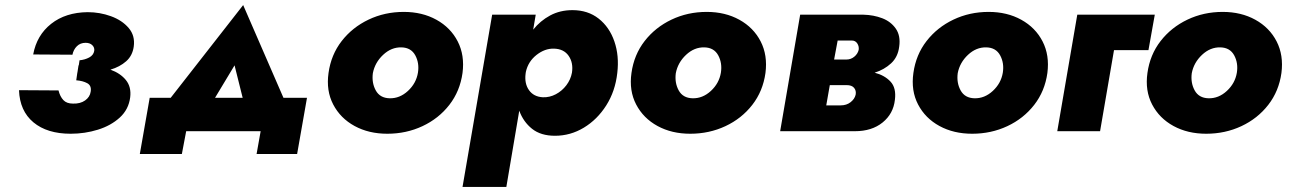

<svg xmlns="http://www.w3.org/2000/svg" viewBox="-20 -518 5094 758"><path d="M259 10Q166 10 112 -35Q58 -80 55 -162L211 -161Q217 -137 230 -123Q243 -109 268 -109Q297 -108 316 -121.5Q335 -135 338 -156Q342 -180 324.5 -189.5Q307 -199 281 -201L285 -229L286 -234L290 -260H291L294 -280Q315 -282 332 -291Q349 -300 352 -317Q354 -330 344.5 -339.5Q335 -349 318 -349Q297 -349 283.5 -335.5Q270 -322 266 -302L111 -303Q125 -379 182 -424Q239 -469 326 -470Q374 -470 418 -454Q462 -438 488 -407.5Q514 -377 508 -334Q503 -298 478 -276Q453 -254 416 -243Q455 -229 477 -202Q499 -175 494 -134Q488 -86 453 -54Q418 -22 366.5 -6Q315 10 259 10Z M1009 0H715L698 90H532L571 -132H654L940 -498L1099 -132H1192L1153 90H993ZM906 -260 829 -132H938Z M1277 -230Q1287 -302 1329 -356Q1371 -410 1435 -440.5Q1499 -471 1574 -471Q1647 -471 1703 -440Q1759 -409 1787 -354.5Q1815 -300 1806 -230Q1796 -158 1754 -104Q1712 -50 1648 -20Q1584 10 1509 10Q1436 10 1380 -20.5Q1324 -51 1295.5 -105.5Q1267 -160 1277 -230ZM1452 -229Q1447 -191 1463.5 -161Q1480 -131 1518 -130Q1558 -129 1590.5 -159Q1623 -189 1630 -231Q1636 -269 1619.5 -299.5Q1603 -330 1565 -331Q1525 -332 1492.5 -301.5Q1460 -271 1452 -229Z M1979 220H1806L1923 -460H2095L2085 -401Q2113 -436 2152 -457Q2191 -478 2240 -478Q2301 -478 2343.5 -444.5Q2386 -411 2405.5 -354.5Q2425 -298 2417 -230Q2409 -158 2373.5 -102Q2338 -46 2285 -14Q2232 18 2171 18Q2115 18 2080.5 -9.5Q2046 -37 2030 -81ZM2238 -231Q2244 -270 2225 -297.5Q2206 -325 2167 -326Q2131 -327 2098 -301Q2065 -275 2056 -234L2055 -227Q2050 -188 2068.5 -162Q2087 -136 2123 -134Q2150 -133 2174.5 -146Q2199 -159 2216 -181.5Q2233 -204 2238 -231Z M2473 -230Q2483 -302 2525 -356Q2567 -410 2631 -440.5Q2695 -471 2770 -471Q2843 -471 2899 -440Q2955 -409 2983 -354.5Q3011 -300 3002 -230Q2992 -158 2950 -104Q2908 -50 2844 -20Q2780 10 2705 10Q2632 10 2576 -20.5Q2520 -51 2491.5 -105.5Q2463 -160 2473 -230ZM2648 -229Q2643 -191 2659.5 -161Q2676 -131 2714 -130Q2754 -129 2786.5 -159Q2819 -189 2826 -231Q2832 -269 2815.5 -299.5Q2799 -330 2761 -331Q2721 -332 2688.5 -301.5Q2656 -271 2648 -229Z M3139 -460H3389Q3429 -459 3463 -446Q3497 -433 3516.5 -405Q3536 -377 3530 -334Q3525 -293 3498 -268Q3471 -243 3433 -231Q3472 -221 3495.5 -196Q3519 -171 3513 -124Q3507 -69 3464.5 -34.5Q3422 0 3355 0H3224H3060ZM3343 -358H3287L3273 -283H3322Q3339 -283 3352.5 -294Q3366 -305 3370 -321Q3372 -335 3364.5 -346.5Q3357 -358 3343 -358ZM3322 -182H3256L3242 -102H3299Q3322 -102 3338 -114.5Q3354 -127 3358 -144Q3361 -160 3352 -171Q3343 -182 3322 -182Z M3586 -230Q3596 -302 3638 -356Q3680 -410 3744 -440.5Q3808 -471 3883 -471Q3956 -471 4012 -440Q4068 -409 4096 -354.5Q4124 -300 4115 -230Q4105 -158 4063 -104Q4021 -50 3957 -20Q3893 10 3818 10Q3745 10 3689 -20.5Q3633 -51 3604.5 -105.5Q3576 -160 3586 -230ZM3761 -229Q3756 -191 3772.5 -161Q3789 -131 3827 -130Q3867 -129 3899.5 -159Q3932 -189 3939 -231Q3945 -269 3928.5 -299.5Q3912 -330 3874 -331Q3834 -332 3801.5 -301.5Q3769 -271 3761 -229Z M4233 -460H4539L4514 -320H4378L4323 0H4154Z M4510 -230Q4520 -302 4562 -356Q4604 -410 4668 -440.5Q4732 -471 4807 -471Q4880 -471 4936 -440Q4992 -409 5020 -354.5Q5048 -300 5039 -230Q5029 -158 4987 -104Q4945 -50 4881 -20Q4817 10 4742 10Q4669 10 4613 -20.5Q4557 -51 4528.5 -105.5Q4500 -160 4510 -230ZM4685 -229Q4680 -191 4696.5 -161Q4713 -131 4751 -130Q4791 -129 4823.5 -159Q4856 -189 4863 -231Q4869 -269 4852.5 -299.5Q4836 -330 4798 -331Q4758 -332 4725.5 -301.5Q4693 -271 4685 -229Z"/></svg>

Font: Jost* Heavy
Style: Italic
Weight: 800
Italic angle: -10°
Version: Version 3.7